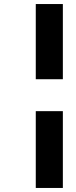

<svg xmlns="http://www.w3.org/2000/svg" viewBox="-20 -720 375 950"><path d="M157 -700H291V-328H157ZM157 -170H291V210H157Z"/></svg>

Font: Titillium Web
Style: Bold Italic
Weight: 700
Italic angle: -13°
Version: Version 1.002;PS 57.000;hotconv 1.0.70;makeotf.lib2.5.55311